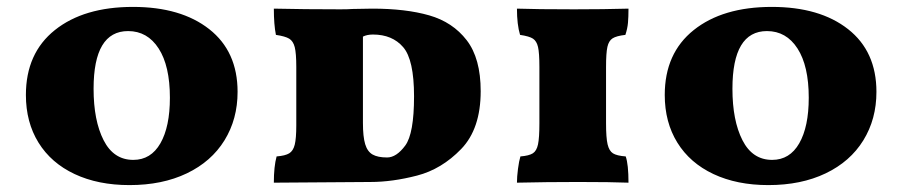

<svg xmlns="http://www.w3.org/2000/svg" viewBox="-20 -527 2613 556"><path d="M55 -252Q55 -373 139 -440Q223 -507 365 -507Q504 -507 586 -442.5Q668 -378 668 -261Q668 -182 630 -120.5Q592 -59 521 -25Q450 9 355 9Q264 9 196 -23Q128 -55 91.5 -114Q55 -173 55 -252ZM472 -244Q472 -336 439.5 -386.5Q407 -437 351 -437Q251 -437 251 -270Q251 -178 280 -121Q309 -64 366 -64Q417 -64 444.5 -112Q472 -160 472 -244Z M781 -74Q806 -76 817.5 -83Q829 -90 833.5 -108Q838 -126 838 -164V-333Q838 -373 833.5 -390.5Q829 -408 817.5 -415Q806 -422 779 -426Q773 -456 773 -502Q861 -500 966 -500Q988 -500 1001 -501L1058 -502Q1155 -502 1223 -482.5Q1291 -463 1331.5 -410.5Q1372 -358 1372 -263Q1372 -154 1315.5 -95.5Q1259 -37 1187.5 -18.5Q1116 0 1053 0L773 2Q773 -45 781 -74ZM1179 -248Q1179 -354 1147.5 -390.5Q1116 -427 1060 -427Q1043 -427 1031 -421V-171Q1031 -131 1037.5 -109.5Q1044 -88 1059 -79.5Q1074 -71 1101 -71Q1128 -71 1153.5 -105.5Q1179 -140 1179 -248Z M1487 -74Q1512 -76 1523 -83Q1534 -90 1538 -109Q1542 -128 1542 -170V-333Q1542 -374 1538 -391Q1534 -408 1523.5 -415Q1513 -422 1486 -426Q1477 -456 1477 -502Q1533 -500 1643 -500Q1728 -500 1800 -502Q1800 -478 1798.5 -461Q1797 -444 1791 -426Q1765 -423 1754 -416Q1743 -409 1739 -391.5Q1735 -374 1735 -333V-170Q1735 -128 1739.5 -109Q1744 -90 1755 -83Q1766 -76 1792 -74Q1800 -51 1800 2Q1750 0 1654 0Q1563 0 1477 2Q1477 -15 1480 -38Q1483 -61 1487 -74Z M1905 -252Q1905 -373 1989 -440Q2073 -507 2215 -507Q2354 -507 2436 -442.5Q2518 -378 2518 -261Q2518 -182 2480 -120.5Q2442 -59 2371 -25Q2300 9 2205 9Q2114 9 2046 -23Q1978 -55 1941.5 -114Q1905 -173 1905 -252ZM2322 -244Q2322 -336 2289.5 -386.5Q2257 -437 2201 -437Q2101 -437 2101 -270Q2101 -178 2130 -121Q2159 -64 2216 -64Q2267 -64 2294.5 -112Q2322 -160 2322 -244Z"/></svg>

Font: Vollkorn SC Black
Style: Regular
Weight: 900
Designer: Friedrich Althausen
Foundry: Friedrich Althausen
Version: Version 4.015